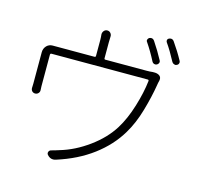

<svg xmlns="http://www.w3.org/2000/svg" viewBox="-120 -961 1175 1121"><g transform="rotate(15 468.0 -400.5)"><path d="M746.1 -691.4Q751 -683.6 748 -675.3Q745.1 -667 736.8 -663.1Q728.5 -659.2 720.2 -662.1Q711.9 -665 708 -672.9Q680.7 -726.6 647.5 -775.4Q642.6 -781.2 645 -789.1Q647.5 -796.9 654.3 -800.8Q661.1 -803.7 666 -803.7Q677.7 -803.7 685.5 -792Q719.7 -741.2 746.1 -691.4ZM432.6 -619.1Q432.6 -612.3 439.5 -612.3H686.5Q710 -612.3 724.6 -614.3Q730.5 -614.3 736.3 -614.3Q752 -614.3 763.7 -607.4Q776.4 -599.6 776.4 -585Q776.4 -580.1 775.4 -575.2Q771.5 -561.5 769.5 -546.9Q757.8 -474.6 732.9 -388.2Q708 -301.8 668.9 -237.3Q616.2 -148.4 525.9 -80.6Q435.5 -12.7 311.5 26.4Q302.7 29.3 294.9 29.3Q274.4 29.3 259.8 11.7Q252.9 3.9 256.3 -5.9Q259.8 -15.6 269.5 -18.6Q292 -24.4 318.4 -33.2Q405.3 -58.6 487.3 -118.2Q569.3 -177.7 616.2 -252.9Q654.3 -314.5 680.7 -400.4Q707 -486.3 714.8 -556.6Q715.8 -564.5 708 -564.5H127Q119.1 -564.5 119.1 -556.6V-366.2Q119.1 -355.5 120.1 -343.8Q121.1 -332 113.3 -323.7Q105.5 -315.4 93.8 -315.4Q83 -315.4 75.2 -323.2Q68.4 -331.1 68.4 -341.8L69.3 -367.2V-544.9V-558.6Q69.3 -581.1 85 -597.7Q99.6 -612.3 121.1 -612.3Q122.1 -612.3 123 -612.3Q138.7 -612.3 154.3 -612.3H373Q380.9 -612.3 380.9 -619.1V-714.8Q380.9 -731.4 378.9 -750Q378.9 -761.7 386.7 -771Q394.5 -780.3 406.7 -780.3Q418.9 -780.3 426.8 -771Q434.6 -761.7 433.6 -750Q432.6 -732.4 432.6 -714.8ZM759.8 -802.7Q756.8 -806.6 756.8 -812.5Q756.8 -814.5 756.8 -816.4Q758.8 -824.2 765.6 -827.1Q772.5 -830.1 778.3 -830.1Q789.1 -830.1 796.9 -819.3Q832 -769.5 859.4 -718.8Q862.3 -713.9 862.3 -709Q862.3 -706.1 861.3 -703.1Q858.4 -694.3 850.6 -691.4Q845.7 -688.5 840.8 -688.5Q837.9 -688.5 834 -690.4Q826.2 -692.4 821.3 -700.2Q788.1 -762.7 759.8 -802.7Z"/></g></svg>

Font: Gen Jyuu Gothic P Light
Style: Regular
Weight: 200
Designer: [Source Han Sans]
Ryoko NISHIZUKA  (kana & ideographs); Paul D. Hunt (Latin, Greek & Cyrillic); Wenlong ZHANG  (bopomofo
Version: Version 1.002.20150607